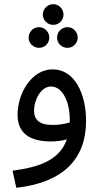

<svg xmlns="http://www.w3.org/2000/svg" viewBox="-20 -669 487 919"><path d="M235 -550C262 -550 284 -572 284 -599C284 -626 262 -649 235 -649C207 -649 185 -626 185 -599C185 -572 207 -550 235 -550ZM167 -440C194 -440 216 -462 216 -489C216 -516 194 -539 167 -539C139 -539 117 -516 117 -489C117 -462 139 -440 167 -440ZM303 -440C330 -440 352 -462 352 -489C352 -516 330 -539 303 -539C275 -539 253 -516 253 -489C253 -462 275 -440 303 -440ZM58 230C278 205 392 96 392 -91C392 -217 339 -337 232 -337C130 -337 64 -221 64 -119C64 -33 121 8 223 8C249 8 276 5 300 -2C264 99 167 131 40 148ZM143 -139C143 -193 177 -255 224 -255C280 -255 314 -180 314 -97C314 -92 314 -87 314 -83C289 -75 259 -71 232 -71C167 -71 143 -97 143 -139Z"/></svg>

Font: Noto Sans Arabic UI
Style: Regular
Weight: 400
Designer: Monotype Design Team, Nadine Chahine and Nizar Qandah
Foundry: Monotype Imaging Inc.
Version: Version 2.010